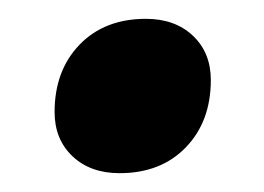

<svg xmlns="http://www.w3.org/2000/svg" viewBox="-20 -356 280 204"><path d="M38 -237Q38 -281 64.5 -308.5Q91 -336 135 -336Q166 -336 185 -318Q204 -300 204 -271Q204 -227 177.5 -199.5Q151 -172 107 -172Q76 -172 57 -190Q38 -208 38 -237Z"/></svg>

Font: Bai Jamjuree
Style: Bold Italic
Weight: 700
Italic angle: -10°
Designer: Katatrad Aksorn Co.,Ltd.
Foundry: Cadson Demak Co.,Ltd.
Version: Version 1.000; ttfautohint (v1.6)